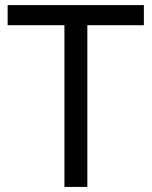

<svg xmlns="http://www.w3.org/2000/svg" viewBox="-20 -734 596 754"><path d="M323 0H233V-635H10V-714H545V-635H323Z"/></svg>

Font: Noto Sans Gunjala Gondi
Style: Regular
Weight: 400
Designer: Ek Type
Foundry: Ek Type
Version: Version 1.004